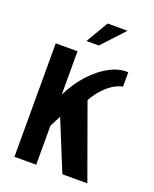

<svg xmlns="http://www.w3.org/2000/svg" viewBox="-124 -715 630 787"><g transform="rotate(20 190.5 -322.0)"><path d="M36 0V-495H131V-306Q158 -361 196 -402.5Q234 -444 276 -466Q318 -488 356 -485V-423Q331 -417 311 -403.5Q291 -390 275 -372Q264 -361 255 -348Q246 -335 238 -321L354 0H245L156 -218Q149 -206 142 -192Q135 -178 131 -170V0ZM151 -547 208 -644H295L205 -547Z"/></g></svg>

Font: Alumni Sans SemiBold
Style: Regular
Weight: 600
Designer: Robert E. Leuschke
Foundry: Robert E. Leuschke
Version: Version 1.018